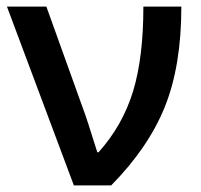

<svg xmlns="http://www.w3.org/2000/svg" viewBox="-20 -560 608 580"><path d="M413.1 -540H527.8Q527.8 -361.3 478 -237.5Q428.2 -113.8 315.9 0H203.1L1 -540H120.1L226.1 -245.1Q241.7 -204.6 273.9 -100.1H277.8Q350.6 -181.6 381.8 -283.7Q413.1 -385.7 413.1 -540Z"/></svg>

Font: OpenSans-Semibold
Style: Regular
Weight: 600
Foundry: Ascender Corporation
Version: Version 1.10